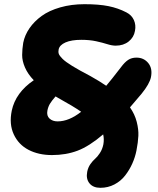

<svg xmlns="http://www.w3.org/2000/svg" viewBox="-20 -730 753 916"><path d="M228 9.8Q164.1 9.8 116.2 -15.1Q68.4 -40 45.7 -88.9Q22.9 -137.7 36.1 -202.1Q54.2 -288.1 141.1 -347.2Q112.8 -376.5 99.1 -408.2Q85.4 -439.9 85.7 -467.8Q85.9 -495.6 90.8 -525.9Q98.1 -562.5 120.6 -595.2Q143.1 -627.9 178.7 -653.8Q214.4 -679.7 267.3 -694.8Q320.3 -710 382.8 -710Q451.7 -710 497.6 -700.7Q543.5 -691.4 583 -670.9Q607.9 -658.2 618.7 -634.5Q629.4 -610.8 624 -583Q618.7 -551.8 593.8 -532Q568.8 -512.2 532.2 -512.2Q514.2 -512.2 491.9 -519.3Q469.7 -526.4 438.7 -533.2Q407.7 -540 368.2 -540Q320.8 -540 292.5 -527.6Q264.2 -515.1 259.8 -494.1Q257.3 -482.4 260.5 -473.1Q263.7 -463.9 278.1 -449.5Q292.5 -435.1 324.7 -415.3Q356.9 -395.5 411.1 -367.2Q455.6 -342.3 486.8 -320.8Q509.3 -347.2 557.1 -409.2Q574.7 -433.1 591.3 -444.1Q607.9 -455.1 630.9 -455.1Q666 -455.1 687.3 -429.2Q708.5 -403.3 700.2 -361.8Q693.4 -329.6 655.8 -283.2Q644 -269.5 623.8 -245.6Q603.5 -221.7 600.1 -217.8Q623 -185.1 632.3 -148.7Q641.6 -112.3 640.1 -81.8Q638.7 -51.3 630.9 -11.2Q624.5 20.5 611.1 50.5Q597.7 80.6 577.1 107.2Q556.6 133.8 525.9 149.9Q495.1 166 459 166Q424.3 166 407 144.8Q389.6 123.5 396 89.8Q399.9 69.3 411.1 53.2Q422.4 37.1 433.6 27.6Q444.8 18.1 456.5 0.2Q468.3 -17.6 473.1 -41Q477.5 -65.9 472.2 -88.9Q405.8 -32.2 350.3 -11.2Q294.9 9.8 228 9.8ZM206.1 -202.1Q201.7 -177.7 216.3 -164.3Q231 -150.9 254.9 -150.9Q309.1 -150.9 367.2 -196.8Q330.1 -222.7 256.8 -263.2Q249 -267.1 245.1 -270Q226.6 -249 218 -234.6Q209.5 -220.2 206.1 -202.1Z"/></svg>

Font: Shantell Sans Normal
Style: Italic
Weight: 800
Italic angle: -11.31°
Designer: Stephen Nixon, Anya Danilova, Shantell Martin
Foundry: Arrow Type
Version: Version 1.006;[559af2be0]